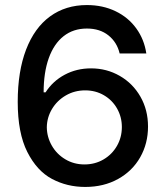

<svg xmlns="http://www.w3.org/2000/svg" viewBox="-20 -737 663 767"><path d="M50.8 -330.1Q50.8 -451.7 84.2 -538.8Q117.7 -626 179.9 -671.4Q242.2 -716.8 327.1 -716.8Q390.6 -716.8 441.7 -692.1Q492.7 -667.5 524.4 -623.5Q556.2 -579.6 564.5 -523.4H458Q447.3 -568.4 413.1 -595.7Q378.9 -623 327.1 -623Q272.9 -623 234.1 -592.5Q195.3 -562 174.8 -504.6Q154.3 -447.3 154.3 -368.2H162.1Q190.9 -413.1 238.5 -438.5Q286.1 -463.9 343.8 -463.9Q406.2 -463.9 458.5 -433.8Q510.7 -403.8 541 -350.8Q571.3 -297.9 571.3 -231.4Q571.3 -163.6 540 -108.6Q508.8 -53.7 451.7 -22Q394.5 9.8 320.3 9.8Q248 9.8 187.7 -22.2Q127.4 -54.2 89.1 -129.9Q50.8 -205.6 50.8 -330.1ZM466.8 -229.5Q466.8 -269.5 447.8 -303.2Q428.7 -336.9 395.3 -356.4Q361.8 -376 320.3 -376Q277.8 -376 242.9 -355.7Q208 -335.4 187.7 -301.5Q167.5 -267.6 167 -228.5Q167.5 -189.5 187 -155.3Q206.5 -121.1 241 -100.6Q275.4 -80.1 317.4 -80.1Q359.4 -80.1 393.6 -100.1Q427.7 -120.1 447.3 -154.3Q466.8 -188.5 466.8 -229.5Z"/></svg>

Font: Pretendard JP Medium
Style: Regular
Weight: 500
Designer: Base glyphs from Inter by Rasmus Andersson; Hangeul glyphs from Noto Sans CJK(Source Han Sans) by Jang Soo-young and Kan
Foundry: Kil Hyung-jin
Version: Version 1.309